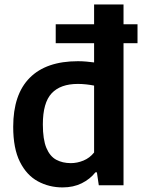

<svg xmlns="http://www.w3.org/2000/svg" viewBox="-20 -828 637 858"><path d="M259.5 9.5Q199.5 9.5 149.2 -17.8Q99 -45 69 -104.8Q39 -164.5 39 -261.5Q39 -406 112.8 -480.2Q186.5 -554.5 328.5 -554.5Q347.5 -554.5 366 -552.8Q384.5 -551 400.5 -549V-635H229V-719.5H400.5V-808H532V-719.5H594.5V-635H532V0H421.5L413 -58H406.5Q382.5 -27.5 345.2 -9Q308 9.5 259.5 9.5ZM296.5 -99Q325 -99 353 -110.5Q381 -122 400.5 -146.5V-445.5Q386 -448.5 366.2 -450.8Q346.5 -453 328 -453Q250 -453 210.8 -411Q171.5 -369 171.5 -272Q171.5 -205 187.2 -167.2Q203 -129.5 231.2 -114.2Q259.5 -99 296.5 -99Z"/></svg>

Font: Encode Sans SmBold
Style: Regular
Weight: 600
Designer: Multiple Designers
Foundry: Impallari Type
Version: Version 3.002; ttfautohint (v1.8.3) -l 8 -r 50 -G 200 -x 14 